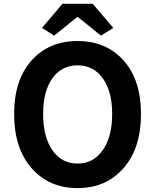

<svg xmlns="http://www.w3.org/2000/svg" viewBox="-20 -968 810 1002"><path d="M53.7 -373Q53.7 -550.8 144.5 -652.3Q235.4 -753.9 384.8 -753.9Q534.2 -753.9 625 -652.3Q715.8 -550.8 715.8 -373Q715.8 -194.3 624.5 -90.3Q533.2 13.7 384.8 13.7Q236.3 13.7 145 -90.3Q53.7 -194.3 53.7 -373ZM253.4 -184.1Q301.8 -114.3 384.8 -114.3Q467.8 -114.3 516.6 -184.6Q565.4 -254.9 565.4 -373Q565.4 -491.2 516.6 -559.1Q467.8 -627 384.8 -627Q301.8 -627 253.4 -559.6Q205.1 -492.2 205.1 -373Q205.1 -253.9 253.4 -184.1ZM199.2 -822.3 305.7 -948.2H463.9L571.3 -822.3L506.8 -782.2L386.7 -878.9H382.8L262.7 -782.2Z"/></svg>

Font: Gen Shin Gothic Bold
Style: Bold
Weight: 700
Designer: [Source Han Sans]
Ryoko NISHIZUKA  (kana & ideographs); Paul D. Hunt (Latin, Greek & Cyrillic); Wenlong ZHANG  (bopomofo
Version: Version 1.002.20150607